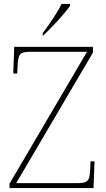

<svg xmlns="http://www.w3.org/2000/svg" viewBox="-20 -951 538 971"><path d="M28 0V-22L420 -689H130Q91 -689 81 -675Q71 -661 69 -620L67 -579H47L52 -714H450V-685L62 -25H375Q401 -25 413.5 -31Q426 -37 430.5 -51.5Q435 -66 436 -93L438 -135H458L453 0ZM196 -784Q211 -803 229 -829Q247 -855 264 -882Q281 -909 291 -931H334V-921Q325 -908 308.5 -888Q292 -868 272 -846Q252 -824 232.5 -804.5Q213 -785 198 -771H196Z"/></svg>

Font: Noto Serif Tibetan Thin
Style: Regular
Weight: 250
Version: Version 2.103